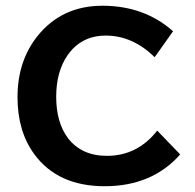

<svg xmlns="http://www.w3.org/2000/svg" viewBox="-20 -604 680 669"><path d="M607.9 -65.9Q509.8 44.9 344.7 44.9Q180.7 44.9 98.6 -67.9Q41 -147.5 41 -265.6Q41 -390.1 109.9 -477.5Q194.8 -584 336.9 -584Q482.9 -584 583 -495.1L519 -404.8Q441.9 -480 348.6 -480Q263.7 -480 215.8 -412.1Q175.8 -354.5 175.8 -267.1Q175.8 -176.8 217.3 -122.1Q264.6 -61 352.5 -61Q459 -61 527.8 -148.9Z"/></svg>

Font: BIZ UDPGothic
Style: Bold
Weight: 700
Designer: TypeBank Co., Ltd.
Foundry: Morisawa Inc.
Version: Version 1.051